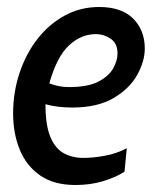

<svg xmlns="http://www.w3.org/2000/svg" viewBox="-20 -519 453 549"><path d="M336 -28Q310 -11.5 274.2 -0.8Q238.5 10 195.5 10Q134.5 10 95 -17.2Q55.5 -44.5 36.5 -91Q17.5 -137.5 17.5 -194.5Q17.5 -254.5 35.5 -309.2Q53.5 -364 86.5 -406.8Q119.5 -449.5 164.5 -474.2Q209.5 -499 263.5 -499Q327.5 -499 360.8 -465.8Q394 -432.5 394 -380Q394 -344.5 372.5 -305.2Q351 -266 305 -238.8Q259 -211.5 186 -211.5Q165.5 -211.5 145.5 -214Q125.5 -216.5 110 -221Q110 -161 124 -127.5Q138 -94 162.5 -80.8Q187 -67.5 218 -67.5Q246 -67.5 279.2 -73.5Q312.5 -79.5 342.5 -95ZM254.5 -421.5Q212 -421.5 177.2 -389.2Q142.5 -357 121 -280.5Q134.5 -275.5 147.8 -272.8Q161 -270 177.5 -270Q231 -270 261 -285.5Q291 -301 303.5 -323.2Q316 -345.5 316 -366Q316 -395 296.5 -408.2Q277 -421.5 254.5 -421.5Z"/></svg>

Font: Cabin Condensed
Style: Italic
Weight: 400
Width: 3
Italic angle: -10°
Designer: Pablo Impallari
Foundry: Pablo Impallari. http://www.impallari.com Igino Marini. http://www.ikern.com
Version: Version 3.001; ttfautohint (v1.8.3)